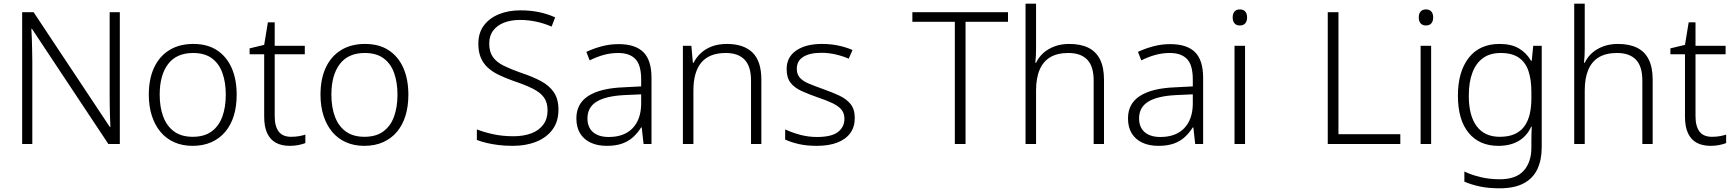

<svg xmlns="http://www.w3.org/2000/svg" viewBox="-20 -780 9395 1040"><path d="M629 0H567L153 -624H150Q152 -598 152.5 -570Q153 -542 154 -512.5Q155 -483 155 -451V0H100V-714H162L575 -92H578Q577 -113 576 -142Q575 -171 574.5 -202.5Q574 -234 574 -261V-714H629Z M1262 -267Q1262 -204 1246.5 -153.5Q1231 -103 1200.5 -66.5Q1170 -30 1125.5 -10Q1081 10 1023 10Q968 10 924 -9.5Q880 -29 849.5 -65.5Q819 -102 802.5 -153Q786 -204 786 -267Q786 -353 815 -414.5Q844 -476 898 -509Q952 -542 1027 -542Q1104 -542 1156 -507.5Q1208 -473 1235 -411.5Q1262 -350 1262 -267ZM845 -267Q845 -199 864.5 -147.5Q884 -96 923.5 -67.5Q963 -39 1024 -39Q1086 -39 1125.5 -67.5Q1165 -96 1184 -147.5Q1203 -199 1203 -267Q1203 -333 1185 -384Q1167 -435 1128 -464Q1089 -493 1026 -493Q936 -493 890.5 -433Q845 -373 845 -267Z M1557 -39Q1580 -39 1600 -42.5Q1620 -46 1634 -51V-5Q1619 1 1597 5.5Q1575 10 1550 10Q1506 10 1475 -6.5Q1444 -23 1427.5 -58Q1411 -93 1411 -148V-486H1332V-518L1411 -537L1431 -659H1468V-532H1631V-486H1468V-151Q1468 -96 1489.5 -67.5Q1511 -39 1557 -39Z M2192 -267Q2192 -204 2176.5 -153.5Q2161 -103 2130.5 -66.5Q2100 -30 2055.5 -10Q2011 10 1953 10Q1898 10 1854 -9.5Q1810 -29 1779.5 -65.5Q1749 -102 1732.5 -153Q1716 -204 1716 -267Q1716 -353 1745 -414.5Q1774 -476 1828 -509Q1882 -542 1957 -542Q2034 -542 2086 -507.5Q2138 -473 2165 -411.5Q2192 -350 2192 -267ZM1775 -267Q1775 -199 1794.5 -147.5Q1814 -96 1853.5 -67.5Q1893 -39 1954 -39Q2016 -39 2055.5 -67.5Q2095 -96 2114 -147.5Q2133 -199 2133 -267Q2133 -333 2115 -384Q2097 -435 2058 -464Q2019 -493 1956 -493Q1866 -493 1820.5 -433Q1775 -373 1775 -267Z M3005 -186Q3005 -122 2973 -78.5Q2941 -35 2885 -12.5Q2829 10 2758 10Q2715 10 2679.5 5.5Q2644 1 2615 -6Q2586 -13 2563 -22V-79Q2601 -64 2651.5 -53Q2702 -42 2761 -42Q2816 -42 2857.5 -57.5Q2899 -73 2922.5 -104.5Q2946 -136 2946 -182Q2946 -225 2926.5 -252Q2907 -279 2866.5 -299.5Q2826 -320 2763 -341Q2718 -357 2682.5 -374Q2647 -391 2622 -414Q2597 -437 2584 -468.5Q2571 -500 2571 -543Q2571 -602 2601 -642Q2631 -682 2682.5 -703Q2734 -724 2799 -724Q2852 -724 2898.5 -714.5Q2945 -705 2987 -686L2968 -636Q2926 -654 2883 -663Q2840 -672 2797 -672Q2748 -672 2710.5 -657.5Q2673 -643 2651.5 -614.5Q2630 -586 2630 -544Q2630 -499 2650 -471Q2670 -443 2708.5 -424Q2747 -405 2801 -386Q2865 -365 2910.5 -340.5Q2956 -316 2980.5 -279.5Q3005 -243 3005 -186Z M3331 -541Q3421 -541 3465 -497.5Q3509 -454 3509 -358V0H3466L3456 -90H3453Q3434 -60 3409.5 -37.5Q3385 -15 3350.5 -2.5Q3316 10 3267 10Q3216 10 3179 -7.5Q3142 -25 3122 -58Q3102 -91 3102 -139Q3102 -219 3167 -260.5Q3232 -302 3356 -307L3453 -312V-349Q3453 -428 3421.5 -460.5Q3390 -493 3329 -493Q3288 -493 3250 -482.5Q3212 -472 3174 -453L3156 -499Q3194 -517 3238.5 -529Q3283 -541 3331 -541ZM3363 -265Q3262 -260 3212 -229.5Q3162 -199 3162 -139Q3162 -90 3192.5 -64Q3223 -38 3277 -38Q3361 -38 3406.5 -85.5Q3452 -133 3453 -217V-269Z M3917 -542Q4008 -542 4056 -495.5Q4104 -449 4104 -348V0H4048V-344Q4048 -421 4013 -457Q3978 -493 3911 -493Q3823 -493 3779.5 -442Q3736 -391 3736 -290V0H3679V-532H3725L3733 -440H3737Q3752 -470 3777 -493Q3802 -516 3837 -529Q3872 -542 3917 -542Z M4610 -141Q4610 -93 4586 -59.5Q4562 -26 4516 -8Q4470 10 4404 10Q4348 10 4305.5 0Q4263 -10 4233 -24V-79Q4269 -62 4313.5 -50Q4358 -38 4405 -38Q4484 -38 4519 -65Q4554 -92 4554 -137Q4554 -167 4537.5 -186.5Q4521 -206 4488.5 -221.5Q4456 -237 4408 -253Q4359 -270 4321 -287.5Q4283 -305 4262 -332Q4241 -359 4241 -406Q4241 -471 4293 -506.5Q4345 -542 4432 -542Q4480 -542 4522 -533Q4564 -524 4598 -509L4577 -462Q4546 -476 4507.5 -485Q4469 -494 4429 -494Q4366 -494 4331 -472Q4296 -450 4296 -408Q4296 -377 4313 -358.5Q4330 -340 4362.5 -326.5Q4395 -313 4440 -297Q4488 -280 4526.5 -262Q4565 -244 4587.5 -216Q4610 -188 4610 -141Z M5210 0H5152V-662H4922V-714H5440V-662H5210Z M5592 -517Q5592 -496 5591 -477.5Q5590 -459 5588 -440H5592Q5606 -470 5631 -492.5Q5656 -515 5691.5 -528.5Q5727 -542 5772 -542Q5833 -542 5875 -521.5Q5917 -501 5938.5 -458Q5960 -415 5960 -348V0H5904V-344Q5904 -421 5869 -457Q5834 -493 5767 -493Q5708 -493 5669.5 -470.5Q5631 -448 5611.5 -402.5Q5592 -357 5592 -290V0H5535V-760H5592Z M6319 -541Q6409 -541 6453 -497.5Q6497 -454 6497 -358V0H6454L6444 -90H6441Q6422 -60 6397.5 -37.5Q6373 -15 6338.5 -2.5Q6304 10 6255 10Q6204 10 6167 -7.5Q6130 -25 6110 -58Q6090 -91 6090 -139Q6090 -219 6155 -260.5Q6220 -302 6344 -307L6441 -312V-349Q6441 -428 6409.5 -460.5Q6378 -493 6317 -493Q6276 -493 6238 -482.5Q6200 -472 6162 -453L6144 -499Q6182 -517 6226.5 -529Q6271 -541 6319 -541ZM6351 -265Q6250 -260 6200 -229.5Q6150 -199 6150 -139Q6150 -90 6180.5 -64Q6211 -38 6265 -38Q6349 -38 6394.5 -85.5Q6440 -133 6441 -217V-269Z M6724 -532V0H6667V-532ZM6696 -729Q6715 -729 6725 -717.5Q6735 -706 6735 -686Q6735 -665 6725 -653.5Q6715 -642 6696 -642Q6677 -642 6667 -653.5Q6657 -665 6657 -686Q6657 -706 6667 -717.5Q6677 -729 6696 -729Z M7172 0V-714H7230V-53H7565V0Z M7732 -532V0H7675V-532ZM7704 -729Q7723 -729 7733 -717.5Q7743 -706 7743 -686Q7743 -665 7733 -653.5Q7723 -642 7704 -642Q7685 -642 7675 -653.5Q7665 -665 7665 -686Q7665 -706 7675 -717.5Q7685 -729 7704 -729Z M8103 -542Q8166 -542 8207 -518Q8248 -494 8273 -451H8277L8285 -532H8331V17Q8331 86 8307.5 136Q8284 186 8233.5 213Q8183 240 8102 240Q8042 240 7995.5 230Q7949 220 7912 204V149Q7949 167 7998 179Q8047 191 8104 191Q8192 191 8233.5 144.5Q8275 98 8275 20V-11Q8275 -32 8275.5 -53.5Q8276 -75 8277 -94H8274Q8251 -43 8206 -16.5Q8161 10 8096 10Q7993 10 7935 -60.5Q7877 -131 7877 -262Q7877 -391 7935.5 -466.5Q7994 -542 8103 -542ZM8109 -493Q8051 -493 8013 -465.5Q7975 -438 7955.5 -386.5Q7936 -335 7936 -261Q7936 -153 7979 -96Q8022 -39 8103 -39Q8153 -39 8186 -54.5Q8219 -70 8238.5 -98Q8258 -126 8266.5 -164Q8275 -202 8275 -246V-281Q8275 -349 8259 -396Q8243 -443 8206.5 -468Q8170 -493 8109 -493Z M8564 -517Q8564 -496 8563 -477.5Q8562 -459 8560 -440H8564Q8578 -470 8603 -492.5Q8628 -515 8663.5 -528.5Q8699 -542 8744 -542Q8805 -542 8847 -521.5Q8889 -501 8910.5 -458Q8932 -415 8932 -348V0H8876V-344Q8876 -421 8841 -457Q8806 -493 8739 -493Q8680 -493 8641.5 -470.5Q8603 -448 8583.5 -402.5Q8564 -357 8564 -290V0H8507V-760H8564Z M9253 -39Q9276 -39 9296 -42.5Q9316 -46 9330 -51V-5Q9315 1 9293 5.5Q9271 10 9246 10Q9202 10 9171 -6.5Q9140 -23 9123.5 -58Q9107 -93 9107 -148V-486H9028V-518L9107 -537L9127 -659H9164V-532H9327V-486H9164V-151Q9164 -96 9185.5 -67.5Q9207 -39 9253 -39Z"/></svg>

Font: Noto Sans Thai Light
Style: Regular
Weight: 300
Designer: Monotype Design Team
Foundry: Monotype Imaging Inc.
Version: Version 2.001